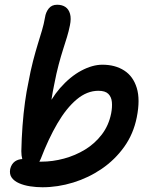

<svg xmlns="http://www.w3.org/2000/svg" viewBox="-20 -780 641 810"><path d="M159 10Q133 10 107 6Q81 2 60.5 -7Q40 -16 29.5 -30.5Q19 -45 23 -67Q28 -88 43 -99Q56 -108 74 -109Q70 -123 70 -142Q71 -195 75 -249Q79 -303 85.5 -349.5Q92 -396 99 -428Q109 -483 119.5 -523Q130 -563 139.5 -594Q149 -625 157 -651.5Q165 -678 170 -707Q173 -728 185.5 -744Q198 -760 221 -760Q242 -760 256 -750.5Q270 -741 275.5 -721.5Q281 -702 275 -673Q270 -648 262.5 -623.5Q255 -599 246 -571Q237 -543 227.5 -507.5Q218 -472 209 -425Q202 -392 197 -359Q214 -386 233 -408Q276 -457 323 -482Q370 -507 412 -507Q466 -507 504 -482.5Q542 -458 557 -409Q572 -360 557 -285Q543 -215 504 -160.5Q465 -106 409.5 -68Q354 -30 289 -10Q224 10 159 10ZM146 -98Q151 -98 155 -98Q202 -98 250 -111Q298 -124 339 -149Q380 -174 409.5 -212.5Q439 -251 449 -302Q454 -328 452 -349.5Q450 -371 437 -384Q424 -397 395 -397Q347 -397 303.5 -360.5Q260 -324 222 -259Q184 -194 152 -110Q149 -104 146 -98Z"/></svg>

Font: Shantell Sans Light Medium
Style: Italic
Weight: 500
Italic angle: -11°
Version: Version 1.011;[c5ecc13dd]